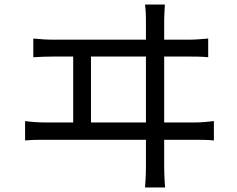

<svg xmlns="http://www.w3.org/2000/svg" viewBox="-20 -788 1040 842"><path d="M126 -619V-537C157 -539 187 -540 215 -540H301V-251H178C150 -251 120 -253 90 -257V-172C121 -175 151 -175 178 -175H620V-59C620 -49 620 -15 616 34H704C700 -15 700 -51 700 -61V-175H835C855 -175 891 -175 918 -172V-257C892 -254 865 -251 835 -251H700V-540H810C830 -540 866 -540 893 -537V-619C867 -617 841 -614 810 -614H700V-698C700 -710 701 -736 703 -768H616C620 -735 620 -712 620 -698V-614H215C186 -614 155 -616 126 -619ZM620 -251H379V-540H620Z"/></svg>

Font: Noto Sans KR
Style: Regular
Weight: 400
Designer: Ryoko NISHIZUKA 西塚涼子 (kana, bopomofo & ideographs); Paul D. Hunt (Latin, Greek & Cyrillic); Sandoll Communications 산돌커뮤니
Foundry: Adobe
Version: Version 2.004;hotconv 1.0.118;makeotfexe 2.5.65603